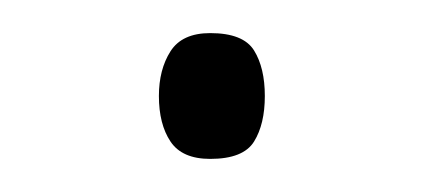

<svg xmlns="http://www.w3.org/2000/svg" viewBox="-20 -138 256 116"><path d="M107 -42Q90 -42 83 -52.5Q76 -63 76 -80Q76 -96 83 -107Q90 -118 107 -118Q127 -118 133.5 -107.5Q140 -97 140 -80Q140 -63 133.5 -52.5Q127 -42 107 -42Z"/></svg>

Font: Noto Sans Tamil UI Condensed ExtraLight
Style: Regular
Weight: 200
Width: 3
Designer: Jelle Bosma - Monotype Design Team
Foundry: Monotype Imaging Inc.
Version: Version 2.004; ttfautohint (v1.8.4.7-5d5b)